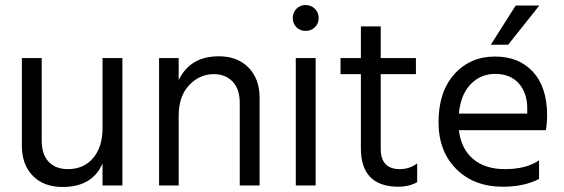

<svg xmlns="http://www.w3.org/2000/svg" viewBox="-20 -738 2244 764"><path d="M388 -507H467V0H388V-88Q348 6 229 6Q154 6 110.5 -38.5Q67 -83 67 -158V-507H146V-178Q146 -123 174 -94Q202 -65 250 -65Q313 -65 350.5 -109Q388 -153 388 -228Z M691 -507V-419Q736 -514 851 -514Q925 -514 969 -469Q1013 -424 1013 -349V0H934V-328Q934 -384 905.5 -413.5Q877 -443 831 -443Q774 -443 732.5 -399Q691 -355 691 -277V0H613V-507Z M1157 0V-507H1236V0ZM1159.5 -629.5Q1145 -644 1145 -666Q1145 -688 1159.5 -703Q1174 -718 1196 -718Q1218 -718 1233 -703Q1248 -688 1248 -666Q1248 -644 1233 -629.5Q1218 -615 1196 -615Q1174 -615 1159.5 -629.5Z M1495 -443V-146Q1495 -65 1571 -65Q1610 -65 1640 -88V-13Q1607 5 1566 5Q1416 5 1416 -148V-443H1335V-507H1416V-633H1495V-507H1635V-443Z M2126 -716 2002 -560H1933L2032 -716ZM2078 -286V-306Q2078 -369 2044 -406.5Q2010 -444 1950 -444Q1893 -444 1853 -403Q1813 -362 1806 -286ZM2125 -100V-26Q2066 5 1981 5Q1866 5 1795.5 -65.5Q1725 -136 1725 -252Q1725 -373 1788 -443Q1851 -513 1950 -513Q2045 -513 2101 -452Q2157 -391 2157 -279Q2157 -247 2152 -220H1806Q1815 -145 1863 -105Q1911 -65 1989 -65Q2074 -65 2125 -100Z"/></svg>

Font: Hind
Style: Regular
Weight: 400
Designer: Manushi Parikh, Satya Rajpurohit
Foundry: Indian Type Foundry
Version: Version 2.000;PS 1.0;hotconv 1.0.79;makeotf.lib2.5.61930